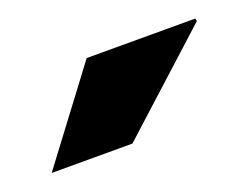

<svg xmlns="http://www.w3.org/2000/svg" viewBox="-41 -790 342 266"><g transform="rotate(-20 130.5 -657.5)"><path d="M0 -591 100 -724H260L261 -720L119 -591Z"/></g></svg>

Font: Archivo SemiExpanded
Style: Bold
Weight: 700
Width: 6
Designer: Hector Gatti
Foundry: Omnibus-Type
Version: Version 2.001